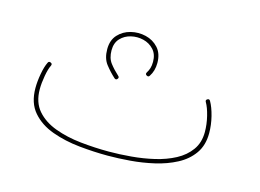

<svg xmlns="http://www.w3.org/2000/svg" viewBox="-74 -624 1018 753"><g transform="rotate(15 435.0 -247.0)"><path d="M69.3 -182.1Q69.3 -209.5 75 -240.5Q80.6 -271.5 89.8 -290Q93.3 -297.9 101.6 -293.9Q109.4 -290.5 105.5 -282.2Q97.7 -267.1 92.3 -237.1Q86.9 -207 86.9 -182.1Q86.9 -128.9 115.5 -95.9Q144 -63 191.7 -45.4Q239.3 -27.8 296.6 -21.7Q354 -15.6 411.6 -15.6Q454.6 -15.6 502.2 -19.8Q549.8 -23.9 594.7 -34.4Q639.6 -44.9 676 -64.2Q712.4 -83.5 734.1 -113.8Q755.9 -144 755.9 -187Q755.9 -218.3 748 -250.5Q740.2 -282.7 729 -301.8Q724.6 -309.1 731.9 -313.5Q739.3 -317.9 743.7 -310.5Q756.3 -288.6 764.9 -254.4Q773.4 -220.2 773.4 -187Q773.4 -137.7 749.5 -104Q725.6 -70.3 686 -49.6Q646.5 -28.8 598.6 -17.8Q550.8 -6.8 502 -2.9Q453.1 1 411.6 1Q355.5 1 295.7 -5.1Q235.8 -11.2 184.3 -29.8Q132.8 -48.3 101.1 -85Q69.3 -121.6 69.3 -182.1ZM301.8 -402.3Q301.8 -439 322.3 -461.2Q342.8 -483.4 373.3 -491Q403.8 -498.5 434.3 -491.2Q464.8 -483.9 485.4 -461.2Q505.9 -438.5 505.9 -400.4Q505.9 -368.2 490.2 -344.7Q485.8 -337.4 478 -342.3Q470.7 -346.7 475.6 -354.5Q481.4 -363.3 484.9 -374.3Q488.3 -385.3 488.3 -400.4Q488.3 -431.2 471.2 -449.7Q454.1 -468.3 429 -474.4Q403.8 -480.5 378.7 -474.6Q353.5 -468.8 336.4 -450.7Q319.3 -432.6 319.3 -402.3Q319.3 -370.6 334.5 -350.8Q349.6 -331.1 370.6 -312Q377 -306.6 371.1 -299.8Q365.7 -293.5 358.9 -299.3Q337.9 -318.4 319.8 -341.6Q301.8 -364.7 301.8 -402.3Z"/></g></svg>

Font: Mikhak-FD Thin
Style: Regular
Weight: 100
Designer: Amin Abedi
Version: Version 3.2